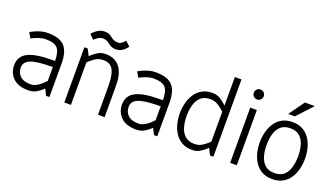

<svg xmlns="http://www.w3.org/2000/svg" viewBox="-66 -1163 2815 1634"><g transform="rotate(20 1341.5 -346.0)"><path d="M102 -153Q102 -107 133 -77Q164 -47 227 -47Q253 -47 277.5 -59.5Q302 -72 322 -90Q342 -108 357 -124V-250Q219 -250 160.5 -228Q102 -206 102 -153ZM227 8Q135 8 88.5 -38Q42 -84 42 -153Q42 -233 111.5 -269Q181 -305 332 -305H357Q357 -388 327.5 -420Q298 -452 222 -452Q191 -452 161.5 -442Q132 -432 113 -422.5Q94 -413 94 -413L67 -461Q67 -461 89 -473Q111 -485 146.5 -496.5Q182 -508 222 -508Q326 -508 371.5 -460Q417 -412 417 -302V0H387L359 -56Q335 -31 302 -11.5Q269 8 227 8Z M917 0H857V-250Q857 -329 844.5 -373Q832 -417 806.5 -435Q781 -453 742 -453Q700 -453 666.5 -430Q633 -407 612 -385V0H552V-500H582L612 -441Q637 -467 670 -487.5Q703 -508 741 -508H742Q826 -508 870 -454.5Q914 -401 916 -302L917 -250ZM560 -625Q560 -625 574 -640Q588 -655 613 -670Q638 -685 672 -685Q698 -685 712.5 -677.5Q727 -670 739 -660Q751 -650 766 -642.5Q781 -635 806 -635Q823 -635 837 -645Q851 -655 859 -665Q867 -675 867 -675L910 -635Q910 -635 898 -620Q886 -605 863 -590Q840 -575 806 -575Q781 -575 766 -582.5Q751 -590 739 -600Q727 -610 712.5 -617.5Q698 -625 672 -625Q655 -625 638.5 -615Q622 -605 611 -595Q600 -585 600 -585Z M1079 -153Q1079 -107 1110 -77Q1141 -47 1204 -47Q1230 -47 1254.5 -59.5Q1279 -72 1299 -90Q1319 -108 1334 -124V-250Q1196 -250 1137.5 -228Q1079 -206 1079 -153ZM1204 8Q1112 8 1065.5 -38Q1019 -84 1019 -153Q1019 -233 1088.5 -269Q1158 -305 1309 -305H1334Q1334 -388 1304.5 -420Q1275 -452 1199 -452Q1168 -452 1138.5 -442Q1109 -432 1090 -422.5Q1071 -413 1071 -413L1044 -461Q1044 -461 1066 -473Q1088 -485 1123.5 -496.5Q1159 -508 1199 -508Q1303 -508 1348.5 -460Q1394 -412 1394 -302V0H1364L1336 -56Q1312 -31 1279 -11.5Q1246 8 1204 8Z M1712 -452Q1657 -452 1625.5 -423Q1594 -394 1581.5 -348Q1569 -302 1569 -250Q1569 -198 1581.5 -151.5Q1594 -105 1625.5 -76Q1657 -47 1712 -47Q1754 -47 1787.5 -70Q1821 -93 1842 -115V-385Q1821 -407 1787.5 -429.5Q1754 -452 1712 -452ZM1842 -700H1902V0H1872L1842 -59Q1817 -33 1784 -12.5Q1751 8 1712 8Q1657 8 1618 -14Q1579 -36 1554.5 -73Q1530 -110 1518.5 -156Q1507 -202 1507 -250Q1507 -298 1518.5 -344Q1530 -390 1554.5 -427Q1579 -464 1618 -486Q1657 -508 1712 -508Q1751 -508 1784 -487.5Q1817 -467 1842 -441Z M2084 -585Q2065 -585 2052 -598Q2039 -611 2039 -630Q2039 -649 2052 -662Q2065 -675 2084 -675Q2103 -675 2116 -662Q2129 -649 2129 -630Q2129 -611 2116 -598Q2103 -585 2084 -585ZM2054 0V-500H2114V0Z M2231 -250Q2231 -298 2242.5 -344Q2254 -390 2278.5 -427Q2303 -464 2342 -486Q2381 -508 2436 -508Q2491 -508 2530 -486Q2569 -464 2593.5 -427Q2618 -390 2629.5 -344Q2641 -298 2641 -250Q2641 -202 2629.5 -156Q2618 -110 2593.5 -73Q2569 -36 2530 -14Q2491 8 2436 8Q2381 8 2342 -14Q2303 -36 2278.5 -73Q2254 -110 2242.5 -156Q2231 -202 2231 -250ZM2293 -250Q2293 -198 2305.5 -151.5Q2318 -105 2349.5 -76Q2381 -47 2436 -47Q2492 -47 2523 -76Q2554 -105 2566.5 -151.5Q2579 -198 2579 -250Q2579 -302 2566.5 -348Q2554 -394 2523 -423Q2492 -452 2436 -452Q2381 -452 2349.5 -423Q2318 -394 2305.5 -348Q2293 -302 2293 -250ZM2566 -700 2436 -560H2376L2476 -700Z"/></g></svg>

Font: Epunda Sans Light
Style: Regular
Weight: 300
Designer: Simon Atzbach
Foundry: typofactur
Version: Version 2.204; ttfautohint (v1.8.4.7-5d5b)